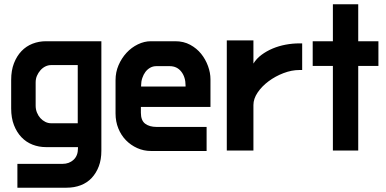

<svg xmlns="http://www.w3.org/2000/svg" viewBox="-20 -701 1798 894"><path d="M452 -509V1Q452 42 440 73.5Q428 105 407 127.5Q386 150 356 161.5Q326 173 290 173H61V62H271Q302 62 322.5 43Q343 24 343 -10V-16H194Q161 -16 131.5 -27.5Q102 -39 80 -62Q58 -85 45 -118.5Q32 -152 32 -196V-329Q32 -373 45 -406.5Q58 -440 80 -463Q102 -486 131.5 -497.5Q161 -509 194 -509ZM342 -398H219Q204 -398 191 -391.5Q178 -385 168 -373.5Q158 -362 152 -348Q146 -334 146 -317V-209Q146 -192 152 -177Q158 -162 168 -151Q178 -140 191 -133.5Q204 -127 219 -127H342Z M518 -328Q518 -365 532 -397.5Q546 -430 569 -455Q592 -480 622 -494.5Q652 -509 682 -509H796Q835 -509 865.5 -492.5Q896 -476 916.5 -450.5Q937 -425 948.5 -393.5Q960 -362 960 -332V-203H636V-176Q636 -140 656 -125Q676 -110 709 -110H942V2H683Q649 2 619 -11.5Q589 -25 566.5 -48Q544 -71 531 -103Q518 -135 518 -173ZM637 -298H844V-303Q844 -342 824 -367.5Q804 -393 770 -393H708Q692 -393 679 -385.5Q666 -378 657 -366Q648 -354 642.5 -337.5Q637 -321 637 -303Z M1160 -405Q1174 -428 1197.5 -445.5Q1221 -463 1249.5 -475Q1278 -487 1310 -493Q1342 -499 1374 -499H1387V-375H1374Q1338 -375 1300 -360.5Q1262 -346 1230.5 -322.5Q1199 -299 1179.5 -270Q1160 -241 1160 -212V0H1036V-513H1160Z M1436 -509H1530V-681H1648V-509H1742V-394H1648V0H1530V-394H1436Z"/></svg>

Font: Do Hyeon
Style: Regular
Weight: 400
Version: Version 1.001